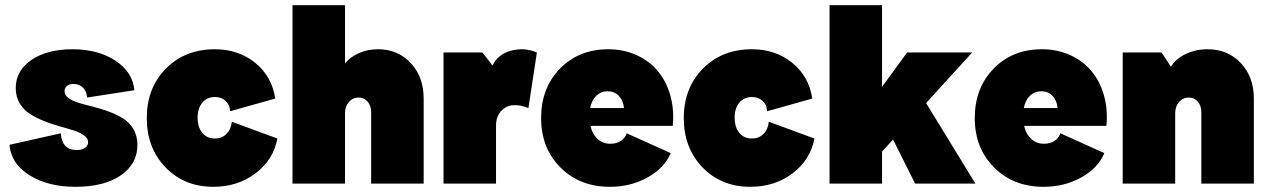

<svg xmlns="http://www.w3.org/2000/svg" viewBox="-20 -700 4836 732"><path d="M268.1 12.2Q162.6 12.2 92.3 -32Q22 -76.2 16.1 -147.9L211.9 -191.9Q213.4 -161.1 228.5 -144.5Q243.7 -127.9 272 -127.9Q292 -127.9 304 -136.2Q315.9 -144.5 315.9 -158.2Q315.9 -172.4 300.8 -183.6Q285.6 -194.8 261.2 -202.6Q236.8 -210.4 207.3 -218.5Q177.7 -226.6 148.4 -238.3Q119.1 -250 94.7 -265.4Q70.3 -280.8 55.2 -305.9Q40 -331.1 40 -363.8Q40 -430.7 99.9 -471.4Q159.7 -512.2 255.9 -512.2Q354.5 -512.2 420.4 -468.5Q486.3 -424.8 492.2 -356L312 -328.1Q310.5 -352.1 296.4 -366Q282.2 -379.9 259.8 -379.9Q244.1 -379.9 235.1 -372.3Q226.1 -364.7 226.1 -352.1Q226.1 -336.9 241.5 -325.9Q256.8 -314.9 281.2 -307.6Q305.7 -300.3 335.4 -293Q365.2 -285.6 394.8 -274.7Q424.3 -263.7 448.7 -248.8Q473.1 -233.9 488.5 -208Q503.9 -182.1 503.9 -147.9Q503.9 -74.7 440.2 -31.2Q376.5 12.2 268.1 12.2Z M793.5 12.2Q682.6 12.2 611.1 -61.8Q539.6 -135.7 539.6 -250Q539.6 -364.7 612.5 -438.5Q685.5 -512.2 799.3 -512.2Q889.6 -512.2 953.4 -460.2Q1017.1 -408.2 1029.3 -324.2L857.4 -275.9Q856 -300.8 840.1 -315.4Q824.2 -330.1 799.3 -330.1Q769.5 -330.1 751.5 -308.6Q733.4 -287.1 733.4 -252Q733.4 -215.3 751.2 -193.6Q769 -171.9 799.3 -171.9Q825.7 -171.9 843.3 -189.2Q860.8 -206.5 863.8 -235.8L1037.6 -171.9Q1022.5 -90.8 954.3 -39.3Q886.2 12.2 793.5 12.2Z M1095.2 0V-680.2H1295.4V-458Q1314.9 -482.9 1348.4 -497.6Q1381.8 -512.2 1421.4 -512.2Q1497.1 -512.2 1546.1 -459.5Q1595.2 -406.7 1595.2 -324.2V0H1395V-272Q1395 -296.9 1381.6 -312.5Q1368.2 -328.1 1347.2 -328.1Q1324.7 -328.1 1310.1 -311.3Q1295.4 -294.4 1295.4 -268.1V0Z M1670.9 0V-500H1818.8L1857.9 -450.2Q1877.4 -492.7 1927.7 -506.6Q1978 -520.5 2026.9 -500L1994.6 -288.1Q1963.4 -300.8 1936 -298.8Q1908.7 -296.9 1889.9 -275.9Q1871.1 -254.9 1871.1 -220.2V0Z M2305.2 12.2Q2190.4 12.2 2116.7 -61.5Q2043 -135.3 2043 -250Q2043 -364.7 2115 -438.5Q2187 -512.2 2298.8 -512.2Q2358.4 -512.2 2407.7 -489.5Q2457 -466.8 2489 -427.7Q2521 -388.7 2535.9 -335Q2550.8 -281.2 2544.9 -220.2H2231Q2238.3 -188.5 2258.3 -170.2Q2278.3 -151.9 2307.1 -151.9Q2330.1 -151.9 2346.9 -162.8Q2363.8 -173.8 2369.1 -191.9L2537.1 -116.2Q2512.7 -59.1 2448.7 -23.4Q2384.8 12.2 2305.2 12.2ZM2230 -288.1H2358.9Q2356 -317.4 2339.1 -334.7Q2322.3 -352.1 2296.9 -352.1Q2271.5 -352.1 2253.7 -335.2Q2235.8 -318.4 2230 -288.1Z M2840.8 12.2Q2730 12.2 2658.4 -61.8Q2586.9 -135.7 2586.9 -250Q2586.9 -364.7 2659.9 -438.5Q2732.9 -512.2 2846.7 -512.2Q2937 -512.2 3000.7 -460.2Q3064.5 -408.2 3076.7 -324.2L2904.8 -275.9Q2903.3 -300.8 2887.5 -315.4Q2871.6 -330.1 2846.7 -330.1Q2816.9 -330.1 2798.8 -308.6Q2780.8 -287.1 2780.8 -252Q2780.8 -215.3 2798.6 -193.6Q2816.4 -171.9 2846.7 -171.9Q2873 -171.9 2890.6 -189.2Q2908.2 -206.5 2911.1 -235.8L3085 -171.9Q3069.8 -90.8 3001.7 -39.3Q2933.6 12.2 2840.8 12.2Z M3468.8 0 3384.8 -168 3342.8 -122.1V0H3142.6V-680.2H3342.8V-369.1L3438.5 -500H3686.5L3510.7 -307.1L3698.7 0Z M3958.5 12.2Q3843.8 12.2 3770 -61.5Q3696.3 -135.3 3696.3 -250Q3696.3 -364.7 3768.3 -438.5Q3840.3 -512.2 3952.1 -512.2Q4011.7 -512.2 4061 -489.5Q4110.4 -466.8 4142.3 -427.7Q4174.3 -388.7 4189.2 -335Q4204.1 -281.2 4198.2 -220.2H3884.3Q3891.6 -188.5 3911.6 -170.2Q3931.6 -151.9 3960.4 -151.9Q3983.4 -151.9 4000.2 -162.8Q4017.1 -173.8 4022.5 -191.9L4190.4 -116.2Q4166 -59.1 4102.1 -23.4Q4038.1 12.2 3958.5 12.2ZM3883.3 -288.1H4012.2Q4009.3 -317.4 3992.4 -334.7Q3975.6 -352.1 3950.2 -352.1Q3924.8 -352.1 3907 -335.2Q3889.2 -318.4 3883.3 -288.1Z M4260.3 0V-500H4408.2L4444.3 -445.8Q4462.4 -475.6 4500.2 -493.9Q4538.1 -512.2 4584 -512.2Q4661.1 -512.2 4710.7 -459.5Q4760.3 -406.7 4760.3 -324.2V0H4560.1V-272Q4560.1 -296.9 4546.6 -312.5Q4533.2 -328.1 4512.2 -328.1Q4489.7 -328.1 4475.1 -311.3Q4460.4 -294.4 4460.4 -268.1V0Z"/></svg>

Font: Apfel Grotezk Satt
Style: Regular
Weight: 900
Designer: Luigi Gorlero
Foundry: © 2023, Luigi Gorlero & Collletttivo
Version: Version 2.000;Glyphs 3.2 (3217)